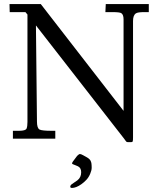

<svg xmlns="http://www.w3.org/2000/svg" viewBox="-20 -687 784 951"><path d="M363 206.5Q382.1 192.1 382.1 166Q382.1 144.5 366.2 136.7Q359.6 133.3 352.8 131.1Q336.9 126 336.9 122.6Q336.9 119.1 341.1 113L362.1 85Q371.1 75.9 376 75.9Q380.9 75.9 391.4 81.7Q401.9 87.4 406.4 90Q410.9 92.5 411.7 93.1Q412.6 93.8 416.3 96.1Q419.9 98.4 420.9 99.6Q421.9 100.8 424.6 103.4Q427.2 106 428 108Q428.7 110.1 430.4 113.5Q432.1 116.9 432.6 120.4Q434.1 130.6 434.1 143.7Q434.1 156.7 426.6 174.2Q419.2 191.7 407.7 203.9Q396.2 216.1 382.9 225.5Q369.6 234.9 357.8 239.4Q345.9 243.9 336.9 243.9Q327.9 243.9 327.9 237.8Q327.9 231.7 333.5 226.9Q339.1 222.2 347 217.4Q355 212.6 363 206.5ZM27.1 -667H181.9L592 -137.9V-591.1Q592 -614.5 580.8 -621.8Q572.8 -627 537.1 -627H502L503.9 -667H717V-627H694.1Q663.1 -627 653.8 -621.1Q638.9 -612.3 638.9 -583V-7.1Q638.9 7.6 637.6 12.3Q636.2 17.1 629.9 17.1H616Q607.7 17.1 606 14.9Q604.2 12.7 603.1 11.5Q602.1 10.3 599.2 6.2Q596.4 2.2 594 -1L158 -561L163.1 -85Q163.1 -52.5 175.8 -45.4Q188 -39.1 237.1 -39.1H253.9V0H43.9V-39.1H74Q106.9 -39.1 111.6 -50.3Q116 -61 116 -83V-615L106 -627H28.1Z"/></svg>

Font: Linden Hill
Style: Regular
Weight: 400
Version: Version 1.202